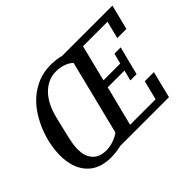

<svg xmlns="http://www.w3.org/2000/svg" viewBox="-136 -989 1279 1279"><g transform="rotate(-45 503.5 -349.0)"><path d="M286 12Q174 12 114 -55Q54 -122 54 -239Q54 -282 63.5 -334Q73 -386 93.5 -438.5Q114 -491 145 -540Q176 -589 218.5 -626.5Q261 -664 315.5 -687Q370 -710 437 -710Q463 -710 487.5 -707Q512 -704 532 -698H1007L963 -522H877L908 -645H677L613 -388H771L790 -462H849L798 -261H739L758 -335H600L529 -53H769L803 -189H889L842 0H382Q359 6 334 9Q309 12 286 12ZM297 -44Q331 -44 364 -55.5Q397 -67 423 -85L554 -610Q537 -629 503.5 -641.5Q470 -654 430 -654Q389 -654 354.5 -637Q320 -620 293 -591Q266 -562 246.5 -521.5Q227 -481 216 -435Q202 -377 192.5 -337.5Q183 -298 177 -270.5Q171 -243 168.5 -223Q166 -203 166 -183Q166 -153 173.5 -128Q181 -103 197 -84Q213 -65 237.5 -54.5Q262 -44 297 -44Z"/></g></svg>

Font: IBM Plex Serif Medm
Style: Italic
Weight: 500
Italic angle: -14°
Designer: Mike Abbink, Paul van der Laan, Pieter van Rosmalen
Foundry: Bold Monday
Version: Version 3.001